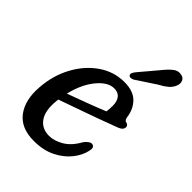

<svg xmlns="http://www.w3.org/2000/svg" viewBox="-194 -727 822 822"><g transform="rotate(45 217.0 -316.0)"><path d="M362.5 -130Q355.5 -96.5 330.2 -64.8Q305 -33 263.2 -12.2Q221.5 8.5 165 8.5Q86.5 8.5 49.8 -40.5Q13 -89.5 19.5 -171.5Q25 -248 58.8 -310Q92.5 -372 145.2 -408.2Q198 -444.5 261 -444.5Q315 -444.5 342.5 -416.8Q370 -389 375.5 -345.5Q378 -330.5 387 -328Q400 -326 402.5 -315Q403.5 -305.5 397.2 -298.2Q391 -291 374 -285Q339.5 -271.5 291.2 -254.2Q243 -237 195.2 -220Q147.5 -203 113.5 -191Q113 -186 112.5 -181Q106 -118 128.8 -85.5Q151.5 -53 195.5 -53Q226 -53 259.8 -72.8Q293.5 -92.5 318 -137.5Q337.5 -162 352 -159Q369 -155.5 362.5 -130ZM249.5 -394.5Q211.5 -394.5 175 -350.2Q138.5 -306 121.5 -235Q159.5 -249 208.5 -267.2Q257.5 -285.5 295 -301Q297.5 -315.5 297.5 -337.5Q297.5 -364 285.5 -379.2Q273.5 -394.5 249.5 -394.5ZM332 -587Q353 -613.5 371 -628.2Q389 -643 409.5 -638.5Q426.5 -635.5 431.8 -621.2Q437 -607 429.5 -591Q422.5 -574.5 408 -562.5Q393.5 -550.5 370 -538L281 -479.5Q274 -476 266.8 -475.8Q259.5 -475.5 256.5 -480.5Q252.5 -486 255.8 -493Q259 -500 264.5 -507Z"/></g></svg>

Font: Fraunces 144pt SuperSoft
Style: Italic
Weight: 400
Italic angle: -16°
Version: Version 1.000;[b76b70a41]